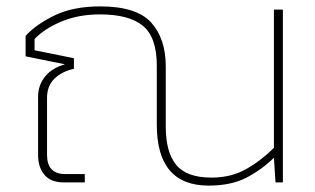

<svg xmlns="http://www.w3.org/2000/svg" viewBox="-20 -570 984 600"><path d="M632 10Q470 10 470 -180V-365Q470 -453 427 -489Q384 -525 292 -525Q225 -525 171.5 -502.5Q118 -480 88 -448V-413L211 -388V-355Q174 -347 150.5 -324.5Q127 -302 127 -264V-86Q127 -26 184 -26H245V0H179Q139 0 119 -23.5Q99 -47 99 -86V-267Q99 -304 121 -331Q143 -358 183 -369L60 -394V-458Q93 -494 151 -522Q209 -550 293 -550Q407 -550 452.5 -499.5Q498 -449 498 -362V-174Q498 -95 530.5 -55Q563 -15 641 -15Q702 -15 749 -41.5Q796 -68 836 -108V-540H864V0H841L836 -77Q797 -39 749.5 -14.5Q702 10 632 10Z"/></svg>

Font: Kanit Thin
Style: Regular
Weight: 250
Designer: Katatrad Team
Foundry: CadsonDemak
Version: Version 2.000; ttfautohint (v1.8.3)